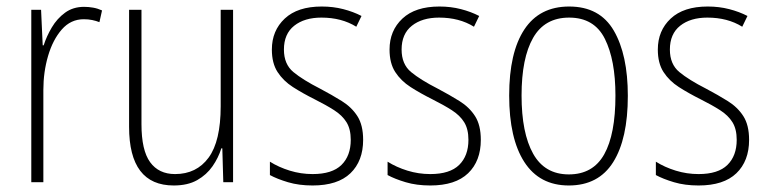

<svg xmlns="http://www.w3.org/2000/svg" viewBox="-20 -559 2356 589"><path d="M238 -538Q252 -538 266 -535.5Q280 -533 293 -527L285 -491Q275 -495 263 -497.5Q251 -500 237 -500Q197 -500 169.5 -468.5Q142 -437 127.5 -387.5Q113 -338 113 -283V0H76V-529H106L111 -420H114Q123 -448 139 -475Q155 -502 179.5 -520Q204 -538 238 -538Z M695 -529V0H665L662 -104H659Q650 -75 632 -49Q614 -23 585 -6.5Q556 10 513 10Q376 10 376 -170V-529H414V-178Q414 -98 440.5 -61.5Q467 -25 517 -25Q583 -25 620 -75.5Q657 -126 657 -233V-529Z M1094 -130Q1094 -65 1055 -27.5Q1016 10 939 10Q897 10 863.5 0Q830 -10 808 -22V-63Q835 -46 869 -35.5Q903 -25 939 -25Q999 -25 1027.5 -53Q1056 -81 1056 -130Q1056 -163 1043 -184Q1030 -205 1005 -221Q980 -237 946 -254Q908 -273 878.5 -292Q849 -311 831.5 -338Q814 -365 814 -407Q814 -465 853.5 -502Q893 -539 967 -539Q1002 -539 1033 -531Q1064 -523 1089 -510L1073 -477Q1028 -505 966 -505Q914 -505 882.5 -480Q851 -455 851 -407Q851 -362 880 -338Q909 -314 962 -287Q998 -268 1028.5 -249Q1059 -230 1076.5 -202.5Q1094 -175 1094 -130Z M1455 -130Q1455 -65 1416 -27.5Q1377 10 1300 10Q1258 10 1224.5 0Q1191 -10 1169 -22V-63Q1196 -46 1230 -35.5Q1264 -25 1300 -25Q1360 -25 1388.5 -53Q1417 -81 1417 -130Q1417 -163 1404 -184Q1391 -205 1366 -221Q1341 -237 1307 -254Q1269 -273 1239.5 -292Q1210 -311 1192.5 -338Q1175 -365 1175 -407Q1175 -465 1214.5 -502Q1254 -539 1328 -539Q1363 -539 1394 -531Q1425 -523 1450 -510L1434 -477Q1389 -505 1327 -505Q1275 -505 1243.5 -480Q1212 -455 1212 -407Q1212 -362 1241 -338Q1270 -314 1323 -287Q1359 -268 1389.5 -249Q1420 -230 1437.5 -202.5Q1455 -175 1455 -130Z M1906 -265Q1906 -133 1861 -61.5Q1816 10 1725 10Q1635 10 1588.5 -62Q1542 -134 1542 -266Q1542 -398 1588.5 -468.5Q1635 -539 1726 -539Q1820 -539 1863 -465Q1906 -391 1906 -265ZM1580 -266Q1580 -151 1615.5 -87.5Q1651 -24 1725 -24Q1799 -24 1833.5 -85.5Q1868 -147 1868 -266Q1868 -375 1835.5 -440Q1803 -505 1726 -505Q1651 -505 1615.5 -443Q1580 -381 1580 -266Z M2278 -130Q2278 -65 2239 -27.5Q2200 10 2123 10Q2081 10 2047.5 0Q2014 -10 1992 -22V-63Q2019 -46 2053 -35.5Q2087 -25 2123 -25Q2183 -25 2211.5 -53Q2240 -81 2240 -130Q2240 -163 2227 -184Q2214 -205 2189 -221Q2164 -237 2130 -254Q2092 -273 2062.5 -292Q2033 -311 2015.5 -338Q1998 -365 1998 -407Q1998 -465 2037.5 -502Q2077 -539 2151 -539Q2186 -539 2217 -531Q2248 -523 2273 -510L2257 -477Q2212 -505 2150 -505Q2098 -505 2066.5 -480Q2035 -455 2035 -407Q2035 -362 2064 -338Q2093 -314 2146 -287Q2182 -268 2212.5 -249Q2243 -230 2260.5 -202.5Q2278 -175 2278 -130Z"/></svg>

Font: Noto Sans Arabic Cond ExtLt
Style: Regular
Weight: 200
Width: 3
Designer: Monotype Design Team, Nadine Chahine, Nizar Qandah and Khaled Hosny
Foundry: Monotype Imaging Inc.
Version: Version 2.012; ttfautohint (v1.8.4.7-5d5b)